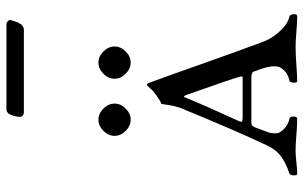

<svg xmlns="http://www.w3.org/2000/svg" viewBox="-193 -745 941 595"><g transform="rotate(-90 277.5 -447.5)"><path d="M237 -898H500Q505 -898 509.5 -893.5Q514 -889 513 -884Q512 -883 510.5 -878Q509 -873 508.5 -871.5Q508 -870 506.5 -865.5Q505 -861 503.5 -859.5Q502 -858 500.5 -854.5Q499 -851 497 -850Q495 -849 492.5 -847Q490 -845 487.5 -844.5Q485 -844 482 -844H227Q221 -844 217 -847.5Q213 -851 213 -856Q213 -868 218.5 -883Q224 -898 237 -898ZM37 3Q31 3 31.5 -8Q32 -19 37 -21Q73 -33 94 -50Q112 -64 125 -92Q170 -187 241 -360Q245 -373 248 -386Q249 -391 250 -399Q251 -407 252 -412L253 -418Q259 -419 276 -431Q293 -443 298 -449Q310 -463 312 -463Q316 -463 319 -454Q339 -400 378.5 -288Q418 -176 444 -107Q455 -75 479 -50Q501 -26 524 -21Q530 -19 531 -8Q532 3 524 3Q505 3 476 0.5Q447 -2 428 -2Q407 -2 373.5 0.5Q340 3 324 3Q320 3 319 -3Q318 -9 320 -15Q322 -21 325 -21Q351 -26 365 -48Q373 -62 367 -89Q365 -100 353 -132Q351 -139 334 -139H192Q185 -139 180 -127Q165 -87 164 -84Q159 -61 165 -51Q180 -27 207 -21Q214 -20 214 -8.5Q214 3 207 3Q187 3 157 0.5Q127 -2 108 -2Q94 -2 72 0.5Q50 3 37 3ZM270 -337Q249 -285 199 -176Q196 -170 199 -168Q202 -166 212 -166H329Q337 -166 338 -167Q339 -168 337 -176Q331 -198 282 -337Q279 -345 277.5 -347Q276 -349 274.5 -347Q273 -345 270 -337ZM169.5 -597.5Q185 -613 204 -613Q223 -613 238.5 -597.5Q254 -582 254 -563Q254 -544 238.5 -528.5Q223 -513 204 -513Q185 -513 169.5 -528.5Q154 -544 154 -563Q154 -582 169.5 -597.5ZM346.5 -597.5Q362 -613 381 -613Q400 -613 415.5 -597.5Q431 -582 431 -563Q431 -544 415.5 -528.5Q400 -513 381 -513Q362 -513 346.5 -528.5Q331 -544 331 -563Q331 -582 346.5 -597.5Z"/></g></svg>

Font: EB Garamond 12 All SC
Style: AllSC
Weight: 400
Version: Version 0.016 ; ttfautohint (v0.97) -l 8 -r 50 -G 200 -x 0 -